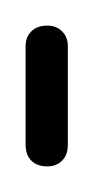

<svg xmlns="http://www.w3.org/2000/svg" viewBox="-20 -130 73 150"><path d="M0 -17H33V-94H0ZM17 -33Q9 -33 4.5 -28.5Q0 -24 0 -17Q0 -9 4.5 -4.5Q9 0 17 0Q24 0 28.5 -4.5Q33 -9 33 -17Q33 -24 28.5 -28.5Q24 -33 17 -33ZM17 -110Q9 -110 4.5 -105.5Q0 -101 0 -94Q0 -86 4.5 -81.5Q9 -77 17 -77Q24 -77 28.5 -81.5Q33 -86 33 -94Q33 -101 28.5 -105.5Q24 -110 17 -110Z"/></svg>

Font: Wavefont Light
Style: Regular
Weight: 300
Version: Version 3.004;gftools[0.9.33]